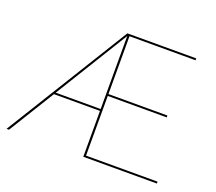

<svg xmlns="http://www.w3.org/2000/svg" viewBox="-112 -811 1084 964"><g transform="rotate(20 430.0 -329.0)"><path d="M811 -10V0H418V-245H172L21 0H8L414 -658H782V-648H429V-339H744V-329H429V-10ZM418 -255V-645L178 -255Z"/></g></svg>

Font: Ysabeau Infant Hairline
Style: Regular
Weight: 100
Designer: Christian Thalmann (Catharsis Fonts)
Version: Version 0.003